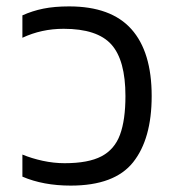

<svg xmlns="http://www.w3.org/2000/svg" viewBox="-20 -570 544 600"><path d="M201 10Q115 10 50 -18V-87Q79 -75 113.5 -67.5Q148 -60 182 -60Q256 -60 297 -81.5Q338 -103 355 -149Q372 -195 372 -270Q372 -382 328 -431Q284 -480 179 -480Q144 -480 112 -473Q80 -466 50 -452V-522Q81 -536 115.5 -543Q150 -550 196 -550Q327 -550 390.5 -479Q454 -408 454 -270Q454 -136 396 -63Q338 10 201 10Z"/></svg>

Font: Kanit Light
Style: Regular
Weight: 300
Designer: Katatrad Team
Foundry: CadsonDemak
Version: Version 2.000; ttfautohint (v1.8.3)